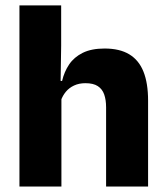

<svg xmlns="http://www.w3.org/2000/svg" viewBox="-20 -680 606 700"><path d="M519.9 0H366.8V-288.8Q366.8 -315.9 359.9 -335.6Q352.9 -355.4 336.6 -366Q320.3 -376.7 291.5 -376.7Q267.9 -376.7 249.9 -368.2Q232 -359.8 220.2 -345.6Q208.4 -331.4 202.1 -313.5L171.1 -385H206.4Q214.2 -418.5 232.1 -445.1Q250.1 -471.7 281.7 -487.4Q313.3 -503.1 361.4 -503.1Q416.4 -503.1 451.4 -481.9Q486.4 -460.7 503.1 -418.7Q519.9 -376.6 519.9 -313.3ZM203.9 0H50.9V-660.3H203V-513.3L200.5 -351.4L203.9 -339.5Z"/></svg>

Font: Anek Malayalam Medium
Style: Regular
Weight: 500
Designer: Maithili Shingre (Malayalam) & Yesha Goshar (Latin)
Foundry: Ek Type
Version: Version 1.003